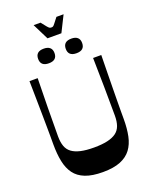

<svg xmlns="http://www.w3.org/2000/svg" viewBox="-185 -1126 972 1234"><g transform="rotate(-20 300.5 -509.0)"><path d="M300 11Q227 11 180 -7.5Q133 -26 107 -61.5Q81 -97 70.5 -148.5Q60 -200 60 -266Q60 -290 60 -321Q60 -352 59.5 -390.5Q59 -429 58.5 -476Q58 -523 57 -579Q56 -635 55 -700H111Q109 -601 107.5 -502Q106 -403 106 -304Q106 -264 116 -236Q126 -208 149 -191Q172 -174 209 -165.5Q246 -157 300 -157Q354 -157 391.5 -165.5Q429 -174 452 -191Q475 -208 485 -236Q495 -264 495 -304Q495 -403 493.5 -502Q492 -601 490 -700H546Q545 -635 544 -578.5Q543 -522 542.5 -474.5Q542 -427 541.5 -388Q541 -349 541 -318Q541 -287 541 -263Q541 -199 530.5 -148.5Q520 -98 493.5 -62.5Q467 -27 420 -8Q373 11 300 11ZM212 -765Q156 -765 156 -815Q156 -840 170 -852.5Q184 -865 212 -865Q239 -865 253.5 -852.5Q268 -840 268 -815Q268 -790 254 -777.5Q240 -765 212 -765ZM401 -765Q345 -765 345 -815Q345 -840 359 -852.5Q373 -865 401 -865Q428 -865 442.5 -852.5Q457 -840 457 -815Q457 -790 443 -777.5Q429 -765 401 -765ZM258 -919 203 -1029H250Q271 -1002 280.5 -991Q290 -980 295 -978Q300 -976 305 -976Q312 -976 316.5 -978Q321 -980 329.5 -991Q338 -1002 359 -1029H408L353 -919Z"/></g></svg>

Font: Ojuju SemiBold
Style: Regular
Weight: 600
Designer: Chisaokwu Joboson, Mirko Velimirovic
Foundry: Udi Foundry
Version: Version 1.000